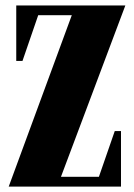

<svg xmlns="http://www.w3.org/2000/svg" viewBox="-20 -689 495 709"><path d="M40 -463.9V-668.9H442.9L205.1 -36.1H345.2L403.8 -205.1H426.8V0H12.2L245.1 -632.8H121.1L63 -463.9Z"/></svg>

Font: Lletraferida
Style: Heavy
Weight: 900
Designer: Josep Patau Bellart
Foundry: Josep Patau Bellart
Version: Version 1.000